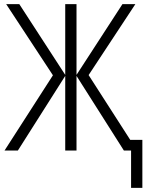

<svg xmlns="http://www.w3.org/2000/svg" viewBox="-20 -734 718 936"><path d="M412 -368 615 -52H674V182H619V0H584L353 -364V0H298V-364L67 0H2L238 -367L10 -714H74L298 -369V-714H353V-369L577 -714H640Z"/></svg>

Font: Noto Sans Display Light Narrow
Style: Regular
Weight: 300
Width: 4
Designer: Monotype Design team
Foundry: Monotype Imaging Inc.
Version: Version 1.000